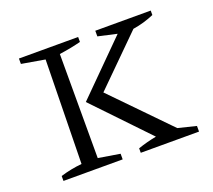

<svg xmlns="http://www.w3.org/2000/svg" viewBox="-95 -644 853 768"><g transform="rotate(-20 332.0 -260.5)"><path d="M53 0V-21Q76 -28 99 -32.5Q122 -37 144 -39L152 -481L53 -498V-521H305V-500Q286 -495 263.5 -490.5Q241 -486 213 -482V-39L305 -24V0ZM382 0V-19Q419 -32 461 -40L245 -266L458 -479L378 -497V-521H614V-502Q593 -493 571 -486.5Q549 -480 524 -476L324 -278L553 -43L630 -24V0Z"/></g></svg>

Font: Piazzolla SC Light
Style: Regular
Weight: 300
Designer: Juan Pablo del Peral
Foundry: Huerta Tipografica
Version: Version 1.330